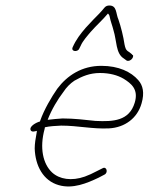

<svg xmlns="http://www.w3.org/2000/svg" viewBox="-20 -714 540 697"><path d="M92 -240C97 -234 106 -237 114 -239L113 -232C109 -211 106 -192 106 -175C108 -112 137 -58 193 -42C244 -27 296 -49 338 -69L359 -80C374 -87 367 -112 352 -103L330 -92C317 -85 302 -78 288 -73C240 -56 196 -63 169 -88C136 -119 123 -177 142 -246L143 -252C161 -256 181 -257 202 -258C263 -258 316 -245 376 -248C433 -251 479 -285 494 -339C505 -377 499 -404 482 -423C456 -453 411 -475 348 -475C277 -475 224 -440 188 -392C167 -362 140 -316 126 -276L125 -273C113 -270 83 -255 92 -240ZM153 -279C167 -316 190 -354 210 -380C221 -397 235 -411 250 -421C278 -437 306 -449 343 -449C378 -449 407 -441 429 -428C456 -411 484 -390 469 -341C449 -275 391 -272 328 -275H327C290 -279 249 -284 207 -284C189 -283 170 -281 153 -279ZM244 -543C236 -526 263 -524 268 -538L273 -548C280 -565 298 -585 309 -598C329 -621 353 -642 372 -665C375 -662 377 -659 378 -654C382 -634 387 -624 392 -604C404 -566 400 -520 429 -502L440 -494C447 -491 456 -495 461 -503C464 -509 465 -514 459 -516V-517L449 -525C436 -532 435 -540 432 -553C428 -581 419 -617 410 -643C400 -665 405 -694 377 -694C370 -694 364 -692 359 -686C347 -671 334 -658 319 -643L291 -613C272 -591 256 -570 244 -543ZM410 -643 411 -644Z"/></svg>

Font: Stray Cat
Style: LtObl
Weight: 300
Version: Version 1.0